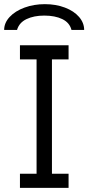

<svg xmlns="http://www.w3.org/2000/svg" viewBox="-31 -904 425 924"><path d="M299 -618H219V-68H299V0H65V-68H145V-618H65V-686H299ZM374 -760H313Q304 -795 269 -812Q234 -829 182 -829Q132 -829 96.5 -812Q61 -795 51 -760H-11Q-11 -794 15.5 -822.5Q42 -851 87 -867.5Q132 -884 185 -884Q238 -884 281.5 -867.5Q325 -851 349.5 -822.5Q374 -794 374 -760Z"/></svg>

Font: Chivo Light
Style: Regular
Weight: 300
Designer: Hector Gatti
Foundry: Omnibus-Type
Version: Version 1.007